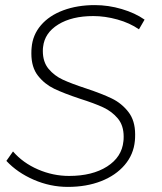

<svg xmlns="http://www.w3.org/2000/svg" viewBox="-20 -727 636 753"><path d="M547 -650 525 -612Q489 -637 440.5 -650.5Q392 -664 346 -664Q262 -664 208.5 -631Q155 -598 149 -543Q148 -537 148 -527Q148 -484 170.5 -457Q193 -430 226.5 -414.5Q260 -399 318 -380Q381 -359 419 -340.5Q457 -322 483.5 -288Q510 -254 510 -200Q510 -184 509 -175Q504 -121 469 -80Q434 -39 376.5 -16.5Q319 6 246 6Q177 6 112.5 -22Q48 -50 5 -96L31 -133Q70 -88 129 -62.5Q188 -37 251 -37Q342 -37 400 -74Q458 -111 464 -173Q465 -179 465 -191Q465 -235 442 -262.5Q419 -290 384.5 -306Q350 -322 293 -340Q230 -361 192.5 -379Q155 -397 129 -430Q103 -463 103 -517Q103 -532 104 -540Q108 -590 140.5 -628Q173 -666 228 -686.5Q283 -707 352 -707Q405 -707 457.5 -691.5Q510 -676 547 -650Z"/></svg>

Font: Gontserrat ExtraLight
Style: Italic
Weight: 275
Italic angle: -11.3°
Designer: Julieta Ulanovsky
Foundry: Julieta Ulanovsky
Version: Version 6.001